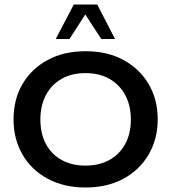

<svg xmlns="http://www.w3.org/2000/svg" viewBox="-20 -821 759 851"><path d="M359 10Q263 10 191 -29Q119 -68 79.5 -136.5Q40 -205 40 -292Q40 -380 79.5 -448Q119 -516 191 -555Q263 -594 359 -594Q456 -594 527.5 -555Q599 -516 639 -448Q679 -380 679 -292Q679 -205 639 -136.5Q599 -68 527.5 -29Q456 10 359 10ZM359 -87Q420 -87 465 -112Q510 -137 535 -183Q560 -229 560 -291Q560 -353 535 -399.5Q510 -446 465 -471.5Q420 -497 359 -497Q298 -497 253 -471.5Q208 -446 183.5 -399.5Q159 -353 159 -291Q159 -229 183.5 -183Q208 -137 253 -112Q298 -87 359 -87ZM227 -648 307 -801H411L490 -648H429L358 -757L288 -648Z"/></svg>

Font: Rokkitt SemiBold SemiBold
Style: Regular
Weight: 600
Version: Version 3.103